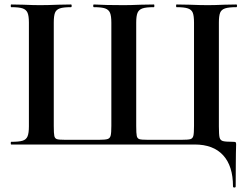

<svg xmlns="http://www.w3.org/2000/svg" viewBox="-20 -645 1108 857"><path d="M30 -12Q65 -12 81 -17Q97 -22 103 -36.5Q109 -51 109 -81V-544Q109 -574 103 -588Q97 -602 81 -607.5Q65 -613 30 -613Q28 -613 28 -619Q28 -625 30 -625L84 -624Q130 -622 158 -622Q191 -622 241 -624L297 -625Q300 -625 300 -619Q300 -613 297 -613Q263 -613 247 -607.5Q231 -602 225.5 -588Q220 -574 220 -544V-83Q220 -49 222.5 -38Q225 -27 234 -24Q243 -21 270 -21H422Q450 -21 460.5 -24.5Q471 -28 474 -40Q477 -52 477 -83V-544Q477 -574 471 -588Q465 -602 449 -607.5Q433 -613 399 -613Q396 -613 396 -619Q396 -625 399 -625Q450 -622 533 -622Q561 -622 609 -624L667 -625Q669 -625 669 -619Q669 -613 667 -613Q632 -613 616 -607.5Q600 -602 594 -588Q588 -574 588 -544V-83Q588 -49 590.5 -38Q593 -27 602 -24Q611 -21 639 -21H791Q820 -21 830 -24Q840 -27 843 -38.5Q846 -50 846 -83V-544Q846 -574 840.5 -588Q835 -602 818.5 -607.5Q802 -613 768 -613Q766 -613 766 -619Q766 -625 768 -625L825 -624Q875 -622 908 -622Q937 -622 981 -624L1035 -625Q1038 -625 1038 -619Q1038 -613 1035 -613Q1001 -613 984.5 -607.5Q968 -602 962.5 -588Q957 -574 957 -544V-81Q957 -44 960 -31.5Q963 -19 974.5 -15.5Q986 -12 1021 -12Q1030 -12 1032 -10Q1034 -8 1034 0Q1034 23 1033 38Q1033 55 1032.5 88.5Q1032 122 1032 187Q1032 192 1026 192Q1020 192 1020 187Q1020 96 976 48Q932 0 849 0H30Q28 0 28 -6Q28 -12 30 -12Z"/></svg>

Font: Cormorant Infant
Style: Bold
Weight: 700
Designer: Christian Thalmann (Catharsis Fonts)
Foundry: Catharsis Fonts
Version: Version 4.000